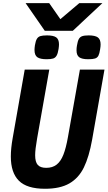

<svg xmlns="http://www.w3.org/2000/svg" viewBox="-20 -1156 666 1188"><path d="M47 -187.5Q47 -237.5 58.5 -302L133 -725.5H285L209.5 -298.5Q197.5 -230.5 197.5 -195.5Q197.5 -154 213.5 -135.8Q229.5 -117.5 266 -117.5Q305 -117.5 330.5 -137.5Q356 -157.5 372.2 -198.8Q388.5 -240 400.5 -308.5L474.5 -725.5H626.5L550 -291.5Q531 -185.5 499 -120Q467 -54.5 409.5 -21.2Q352 12 258.5 12Q146.5 12 96.8 -37.8Q47 -87.5 47 -187.5ZM193.5 -847Q193.5 -858 196 -875.5Q200.5 -902.5 208 -915.2Q215.5 -928 229.5 -932.5Q243.5 -937 271 -937Q310.5 -937 327.8 -924.8Q345 -912.5 345 -881.5Q345 -871 342.5 -853.5Q338 -825 330.2 -811.8Q322.5 -798.5 309 -794Q295.5 -789.5 268.5 -789.5Q229 -789.5 211.2 -801.8Q193.5 -814 193.5 -847ZM453.5 -844.5Q453.5 -860 456 -873.5Q460.5 -901 467.5 -914Q474.5 -927 488.2 -932Q502 -937 528.5 -937Q568.5 -937 585.5 -924.5Q602.5 -912 602.5 -881Q602.5 -868.5 599.5 -851Q595.5 -824 588.8 -811.2Q582 -798.5 568 -794Q554 -789.5 525.5 -789.5Q487 -789.5 470.2 -801.8Q453.5 -814 453.5 -844.5ZM138.5 -1136.5H284.5L353.5 -1037.5L470.5 -1136.5H613.5L430.5 -965.5H257Z"/></svg>

Font: JuliaMono ExtraBoldItalic
Style: Regular
Weight: 800
Italic angle: -9°
Monospace: yes
Designer: cormullion
Foundry: corm
Version: Version 0.049; ttfautohint (v1.8.4)